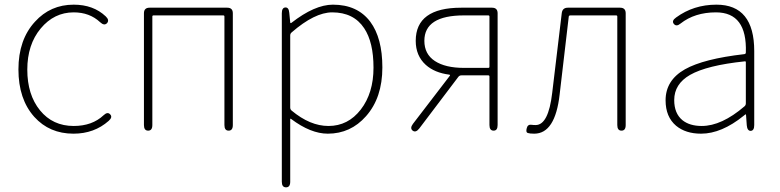

<svg xmlns="http://www.w3.org/2000/svg" viewBox="-20 -560 3343 823"><path d="M295 13Q192 13 127 -59Q59 -135 59 -262.5Q59 -390 130 -467Q196 -540 296 -540Q380 -540 433 -490Q450 -474 439 -461Q427 -448 409 -465Q364 -507 296 -507Q212 -507 154.5 -438Q97 -369 97 -261.5Q97 -154 151.5 -87Q206 -20 296 -20Q375 -20 424 -66Q441 -82 452 -70Q464 -58 446 -42Q384 13 295 13Z M615 0Q597 0 597 -24V-503Q597 -527 621 -527H954Q978 -527 978 -503V-24Q978 0 960 0Q942 0 942 -24V-489Q942 -494 937 -494H638Q633 -494 633 -489V-24Q633 0 615 0Z M1206 243Q1188 243 1188 219V-503Q1188 -527 1203 -528Q1218 -529 1220 -505L1224 -464Q1225 -459 1229 -462Q1329 -540 1407 -540Q1512 -540 1567 -467Q1619 -397 1619 -271Q1619 -141 1549 -62Q1483 13 1385 13Q1312 13 1228 -50Q1224 -53 1224 -48V219Q1224 243 1206 243ZM1388 -20Q1472 -20 1526.5 -90.5Q1581 -161 1581 -270Q1581 -379 1541 -439Q1496 -507 1404 -507Q1329 -507 1230 -421Q1224 -416 1224 -408V-99Q1224 -91 1230 -86Q1309 -20 1388 -20Z M1749 0Q1736 -10 1750 -29L1908 -235Q1911 -239 1906 -240Q1843 -248 1805 -282Q1762 -321 1762 -385Q1762 -527 1957 -527H2089Q2113 -527 2113 -503V-24Q2113 0 2096 0Q2078 0 2078 -24V-232Q2078 -237 2073 -237H1958Q1950 -237 1945 -231L1777 -9Q1762 10 1749 0ZM1969 -269H2073Q2078 -269 2078 -274V-489Q2078 -494 2073 -494H1969Q1799 -494 1799 -385Q1799 -328 1844 -298.5Q1889 -269 1969 -269Z M2270 13Q2251 13 2242 10Q2233 7 2238 -11Q2242 -28 2260 -25Q2265 -24 2276 -24Q2331 -24 2347 -162L2388 -504Q2391 -527 2414 -527H2638Q2662 -527 2662 -503V-24Q2662 0 2644 0Q2626 0 2626 -24V-489Q2626 -494 2621 -494H2425Q2419 -494 2418 -489L2379 -156Q2360 13 2270 13Z M2985 13Q2919 13 2878 -21Q2833 -59 2833 -130Q2833 -216 2916 -263Q2996 -308 3171 -328Q3177 -329 3177 -335Q3183 -507 3049 -507Q2958 -507 2897 -459Q2879 -444 2868 -458Q2858 -471 2878 -485Q2953 -540 3051 -540Q3213 -540 3213 -341V-24Q3213 0 3198 1Q3183 1 3181 -23L3178 -65Q3178 -70 3176.5 -70Q3175 -70 3168 -64Q3073 13 2985 13ZM2988 -20Q3073 -20 3171 -104Q3177 -109 3177 -117V-293Q3177 -298 3172 -297Q3010 -280 2938 -239Q2870 -200 2870 -131Q2870 -74 2905 -45Q2936 -20 2988 -20Z"/></svg>

Font: Resource Han Rounded KR ExtraLight
Style: Regular
Weight: 250
Designer: Cyano Hao (round all glyphs); Ryoko NISHIZUKA 西塚涼子 (kana, bopomofo & ideographs); Paul D. Hunt (Latin, Greek & Cyrillic)
Foundry: Cyano Hao
Version: 0.990